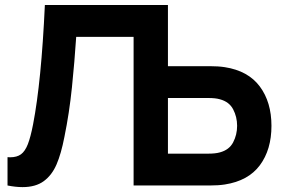

<svg xmlns="http://www.w3.org/2000/svg" viewBox="-20 -740 1143 766"><path d="M1063 -238Q1063 -143 1016.8 -80.8Q970.5 -18.5 877 -4Q851.5 0 817 0H513V-593H284Q277.5 -494 267 -391.5Q256.5 -289 237 -194Q224 -126.5 205.5 -83.8Q187 -41 154.5 -17.2Q122 6.5 70 6.5Q42.5 6.5 10 0V-113L20.5 -112.5Q47.5 -112.5 63.8 -124.5Q80 -136.5 91 -164.5Q102 -192.5 112 -244Q145 -415 159 -720H650V-476H817Q851.5 -476 877 -472Q970 -457.5 1016.5 -395Q1063 -332.5 1063 -238ZM926 -238Q926 -273.5 910.2 -303.8Q894.5 -334 857 -344Q839.5 -349 811 -349H650V-127H811Q839.5 -127 857 -132Q894.5 -142 910.2 -172.2Q926 -202.5 926 -238Z"/></svg>

Font: Hauora ExtraBold
Style: Regular
Weight: 800
Designer: Wayne Shih
Foundry: WCYS
Version: Version 1.001